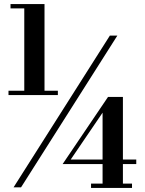

<svg xmlns="http://www.w3.org/2000/svg" viewBox="-20 -826 716 949"><path d="M22 -377.5V-356H266V-377.5H200V-806H32V-784.5H100V-377.5ZM523 -650 47 100H84L560 -650ZM632.5 81.5H587.5V-15H653.5V-37.5H587.5V-347H514L289.5 -15H487V81.5H430V103H632.5ZM329.5 -37.5 487 -269V-37.5Z"/></svg>

Font: Bodoni* 06
Style: Bold
Weight: 700
Version: Version 2.2